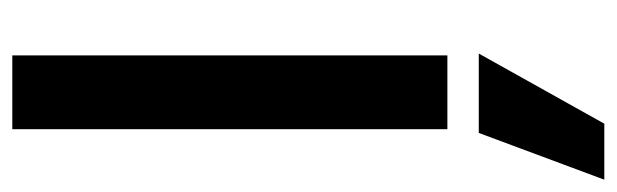

<svg xmlns="http://www.w3.org/2000/svg" viewBox="-377 -382 1002 312"><g transform="rotate(-90 124.0 -226.0)"><path d="M79 255H-12L64 51H193ZM190 0H70V-707H190Z"/></g></svg>

Font: Hind Jalandhar SemiBold
Style: Regular
Weight: 600
Designer: Namrata Goyal
Foundry: Indian Type Foundry
Version: Version 0.702;PS 1.0;hotconv 1.0.81;makeotf.lib2.5.63406